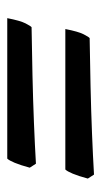

<svg xmlns="http://www.w3.org/2000/svg" viewBox="105 -544 279 529"><g transform="rotate(90 244.5 -279.5)"><path d="M60 -320Q67 -356 74.5 -370.5Q82 -385 85 -387Q151 -388 218 -389.5Q285 -391 347.5 -393.5Q410 -396 461 -399L472 -382Q465 -356 458.5 -340.5Q452 -325 447 -320ZM30 -160Q37 -196 44.5 -210.5Q52 -225 55 -227Q121 -228 188 -229.5Q255 -231 317.5 -233.5Q380 -236 431 -239L442 -222Q435 -196 428.5 -180.5Q422 -165 417 -160Z"/></g></svg>

Font: Texturina ExtraBold
Style: Italic
Weight: 800
Italic angle: -11°
Designer: Guillermo Torres Carreño
Foundry: Omnibus-Type
Version: Version 1.002; ttfautohint (v1.8.3)